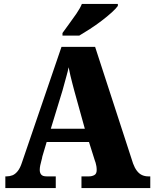

<svg xmlns="http://www.w3.org/2000/svg" viewBox="-20 -951 780 971"><path d="M7 0V-59H13Q29 -59 43 -64.5Q57 -70 69.5 -85.5Q82 -101 91 -129L291 -714H461L653 -124Q661 -102 672.5 -87Q684 -72 698.5 -65.5Q713 -59 730 -59H740V0H392V-59H430Q445 -59 457 -65.5Q469 -72 469 -91Q469 -101 467.5 -110.5Q466 -120 463.5 -128Q461 -136 459 -141L430 -233H216L194 -159Q193 -151 189.5 -139Q186 -127 183.5 -114.5Q181 -102 181 -92Q181 -77 188.5 -68Q196 -59 216 -59H262V0ZM237 -300H409L356 -491Q351 -510 346 -529Q341 -548 336 -569Q331 -590 327 -611Q323 -590 317 -569.5Q311 -549 306 -529.5Q301 -510 296 -493ZM296 -784Q310 -804 329 -829.5Q348 -855 366.5 -882Q385 -909 394 -931H576V-921Q567 -908 545 -888Q523 -868 494 -846Q465 -824 435 -804.5Q405 -785 381 -771H296Z"/></svg>

Font: Noto Serif Khmer SemiCondensed Black
Style: Regular
Weight: 900
Width: 4
Designer: Danh Hong and the Monotype Design Team
Foundry: Monotype Imaging Inc.
Version: Version 2.004